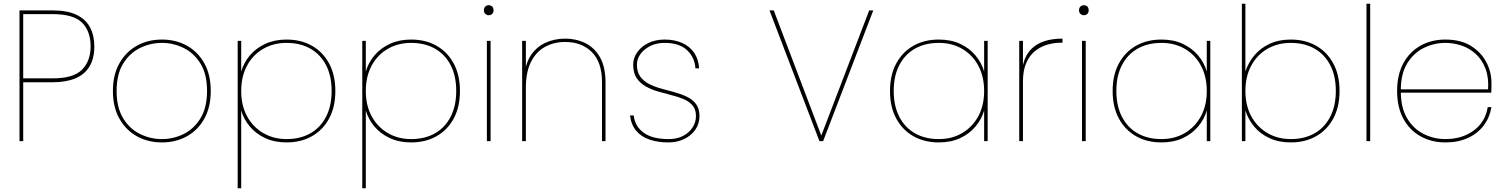

<svg xmlns="http://www.w3.org/2000/svg" viewBox="-20 -760 8112 1034"><path d="M105 -338H263Q376 -338 422 -385Q468 -432 468 -510Q468 -592 422 -638Q376 -684 263 -684H105ZM488 -510Q488 -445 462 -402Q436 -359 386 -338Q336 -317 263 -317H105V0H85V-704H263Q343 -704 392.5 -680Q442 -656 465 -612.5Q488 -569 488 -510Z M852 7Q777 7 717.5 -26Q658 -59 623 -121Q588 -183 588 -270Q588 -357 623 -419Q658 -481 717.5 -514Q777 -547 852 -547Q927 -547 986.5 -514Q1046 -481 1080.5 -419Q1115 -357 1115 -270Q1115 -183 1080.5 -121Q1046 -59 986.5 -26Q927 7 852 7ZM852 -11Q914 -11 969.5 -38.5Q1025 -66 1060 -123.5Q1095 -181 1095 -270Q1095 -360 1060 -417Q1025 -474 969.5 -501.5Q914 -529 852 -529Q790 -529 734 -501.5Q678 -474 643 -417Q608 -360 608 -270Q608 -181 643 -123.5Q678 -66 734 -38.5Q790 -11 852 -11Z M1279 -375Q1293 -423 1326 -462Q1359 -501 1409 -524Q1459 -547 1523 -547Q1601 -547 1660 -513.5Q1719 -480 1752.5 -418Q1786 -356 1786 -270Q1786 -184 1752.5 -122Q1719 -60 1660 -26.5Q1601 7 1523 7Q1459 7 1409 -16Q1359 -39 1326 -78Q1293 -117 1279 -165V254H1260V-540H1279ZM1766 -270Q1766 -351 1736 -409Q1706 -467 1651.5 -498Q1597 -529 1523 -529Q1453 -529 1397.5 -497Q1342 -465 1310.5 -406.5Q1279 -348 1279 -270Q1279 -192 1310.5 -134Q1342 -76 1397.5 -43.5Q1453 -11 1523 -11Q1597 -11 1651.5 -42Q1706 -73 1736 -131.5Q1766 -190 1766 -270Z M1950 -375Q1964 -423 1997 -462Q2030 -501 2080 -524Q2130 -547 2194 -547Q2272 -547 2331 -513.5Q2390 -480 2423.5 -418Q2457 -356 2457 -270Q2457 -184 2423.5 -122Q2390 -60 2331 -26.5Q2272 7 2194 7Q2130 7 2080 -16Q2030 -39 1997 -78Q1964 -117 1950 -165V254H1931V-540H1950ZM2437 -270Q2437 -351 2407 -409Q2377 -467 2322.5 -498Q2268 -529 2194 -529Q2124 -529 2068.5 -497Q2013 -465 1981.5 -406.5Q1950 -348 1950 -270Q1950 -192 1981.5 -134Q2013 -76 2068.5 -43.5Q2124 -11 2194 -11Q2268 -11 2322.5 -42Q2377 -73 2407 -131.5Q2437 -190 2437 -270Z M2602 0V-540H2622V0ZM2612 -678Q2602 -678 2594 -685Q2586 -692 2586 -705Q2586 -718 2594 -725Q2602 -732 2612 -732Q2623 -732 2630.5 -725Q2638 -718 2638 -705Q2638 -692 2630.5 -685Q2623 -678 2612 -678Z M2792 0V-540H2812V0ZM3222 0V-317Q3222 -425 3167.5 -479.5Q3113 -534 3024 -534Q2963 -534 2915 -507.5Q2867 -481 2839.5 -426.5Q2812 -372 2812 -287L2804 -340Q2807 -412 2837 -459Q2867 -506 2916 -529Q2965 -552 3024 -552Q3083 -552 3132.5 -527.5Q3182 -503 3211.5 -451Q3241 -399 3241 -315V0Z M3580 7Q3523 7 3478.5 -8Q3434 -23 3406.5 -55.5Q3379 -88 3373 -138H3393Q3399 -80 3446 -45.5Q3493 -11 3581 -11Q3627 -11 3659.5 -28.5Q3692 -46 3710 -74Q3728 -102 3728 -135Q3728 -171 3709.5 -192.5Q3691 -214 3661 -226.5Q3631 -239 3595 -248Q3559 -257 3523 -267.5Q3487 -278 3457 -295Q3427 -312 3408.5 -339.5Q3390 -367 3390 -412Q3390 -448 3412 -479Q3434 -510 3472 -528.5Q3510 -547 3559 -547Q3613 -547 3654 -528.5Q3695 -510 3718.5 -475.5Q3742 -441 3745 -392H3725Q3722 -449 3681 -489Q3640 -529 3559 -529Q3516 -529 3482.5 -512.5Q3449 -496 3429.5 -469.5Q3410 -443 3410 -412Q3410 -372 3428.5 -347Q3447 -322 3477 -307Q3507 -292 3542.5 -282.5Q3578 -273 3614 -263Q3650 -253 3680 -238.5Q3710 -224 3728.5 -199.5Q3747 -175 3747 -135Q3747 -94 3725 -62Q3703 -30 3665 -11.5Q3627 7 3580 7Z M4403 -30 4661 -704H4683L4413 0H4393L4124 -704H4147Z M4773 -270Q4773 -356 4806.5 -418Q4840 -480 4899 -513.5Q4958 -547 5036 -547Q5101 -547 5150.5 -524Q5200 -501 5233 -462Q5266 -423 5280 -375V-540H5299V0H5280V-165Q5266 -117 5233 -78Q5200 -39 5150.5 -16Q5101 7 5036 7Q4958 7 4899 -26.5Q4840 -60 4806.5 -122Q4773 -184 4773 -270ZM5280 -270Q5280 -348 5248.5 -406.5Q5217 -465 5162 -497Q5107 -529 5036 -529Q4962 -529 4907.5 -498Q4853 -467 4823 -409Q4793 -351 4793 -270Q4793 -190 4823 -131.5Q4853 -73 4907.5 -42Q4962 -11 5036 -11Q5107 -11 5162 -43.5Q5217 -76 5248.5 -134Q5280 -192 5280 -270Z M5489 -321 5482 -341Q5482 -393 5495.5 -432.5Q5509 -472 5536.5 -498.5Q5564 -525 5605.5 -538.5Q5647 -552 5702 -552V-530H5693Q5657 -530 5620.5 -519.5Q5584 -509 5554.5 -485.5Q5525 -462 5507 -421.5Q5489 -381 5489 -321ZM5469 0V-540H5489V0Z M5807 0V-540H5827V0ZM5817 -678Q5807 -678 5799 -685Q5791 -692 5791 -705Q5791 -718 5799 -725Q5807 -732 5817 -732Q5828 -732 5835.5 -725Q5843 -718 5843 -705Q5843 -692 5835.5 -685Q5828 -678 5817 -678Z M5972 -270Q5972 -356 6005.5 -418Q6039 -480 6098 -513.5Q6157 -547 6235 -547Q6300 -547 6349.5 -524Q6399 -501 6432 -462Q6465 -423 6479 -375V-540H6498V0H6479V-165Q6465 -117 6432 -78Q6399 -39 6349.5 -16Q6300 7 6235 7Q6157 7 6098 -26.5Q6039 -60 6005.5 -122Q5972 -184 5972 -270ZM6479 -270Q6479 -348 6447.5 -406.5Q6416 -465 6361 -497Q6306 -529 6235 -529Q6161 -529 6106.5 -498Q6052 -467 6022 -409Q5992 -351 5992 -270Q5992 -190 6022 -131.5Q6052 -73 6106.5 -42Q6161 -11 6235 -11Q6306 -11 6361 -43.5Q6416 -76 6447.5 -134Q6479 -192 6479 -270Z M6687 -375Q6703 -423 6735.5 -462Q6768 -501 6817.5 -524Q6867 -547 6931 -547Q7009 -547 7068 -513.5Q7127 -480 7160.5 -418Q7194 -356 7194 -270Q7194 -184 7160.5 -122Q7127 -60 7068 -26.5Q7009 7 6931 7Q6867 7 6817 -16Q6767 -39 6734.5 -78Q6702 -117 6687 -165V0H6668V-740H6687ZM7174 -270Q7174 -351 7144 -409Q7114 -467 7059.5 -498Q7005 -529 6931 -529Q6861 -529 6805.5 -497Q6750 -465 6718.5 -406.5Q6687 -348 6687 -270Q6687 -192 6718.5 -134Q6750 -76 6805.5 -43.5Q6861 -11 6931 -11Q7005 -11 7059.5 -42Q7114 -73 7144 -131.5Q7174 -190 7174 -270Z M7339 0V-740H7359V0Z M7514 -261V-279H7994Q7998 -344 7979.5 -391.5Q7961 -439 7927.5 -469.5Q7894 -500 7851.5 -514.5Q7809 -529 7764 -529Q7703 -529 7648 -502Q7593 -475 7558.5 -419Q7524 -363 7524 -275V-267Q7524 -179 7558.5 -122Q7593 -65 7648 -38Q7703 -11 7764 -11Q7854 -11 7916.5 -57Q7979 -103 7992 -183H8012Q8003 -128 7971 -85Q7939 -42 7886.5 -17.5Q7834 7 7764 7Q7689 7 7630 -26Q7571 -59 7537.5 -121Q7504 -183 7504 -270Q7504 -357 7537.5 -419Q7571 -481 7630 -514Q7689 -547 7764 -547Q7847 -547 7902 -512.5Q7957 -478 7984.5 -425Q8012 -372 8012 -315Q8012 -296 8012 -285.5Q8012 -275 8011 -261Z"/></svg>

Font: Poppins Variable
Style: Regular
Weight: 100
Designer: Jonny Pinhorn
Foundry: Indian Type Foundry
Version: Version 6.000